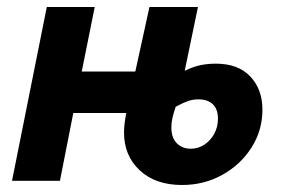

<svg xmlns="http://www.w3.org/2000/svg" viewBox="-20 -516 810 548"><path d="M499.5 12Q423.6 12 378.8 -29.9Q334 -71.8 334 -137.4Q334 -145.5 334.6 -154.1Q335.2 -162.8 336.7 -172.4Q338.2 -182 340.4 -193.5H189.2L151.1 0H14.3L113.6 -496.1H250.4L213.3 -311.8H366.2L406.6 -496.1H545L507.2 -313.9Q531.7 -325.8 552.3 -330Q572.9 -334.3 595.8 -334.3Q659.9 -334.3 694.4 -297.7Q729 -261.1 729 -203.1Q729 -144 698 -95.1Q667 -46.2 614.8 -17.1Q562.7 12 499.5 12ZM524.6 -91.5Q545.3 -91.5 562.9 -102.9Q580.5 -114.3 591.3 -133.8Q602.1 -153.4 602.1 -177.3Q602.1 -204 587.7 -218.2Q573.2 -232.4 546 -232.4Q530.4 -232.4 516.6 -227.6Q502.9 -222.8 481.5 -211.4Q475.3 -193.2 472.2 -179.7Q469.1 -166.2 469.1 -151.7Q469.1 -122.8 484.7 -107.1Q500.3 -91.5 524.6 -91.5Z"/></svg>

Font: Source Sans Variable
Style: Italic
Weight: 200
Italic angle: -11°
Designer: Paul D. Hunt
Foundry: Adobe Systems Incorporated
Version: Version 3.006;hotconv 1.0.111;makeotfexe 2.5.65597